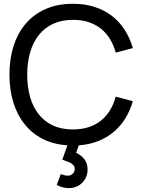

<svg xmlns="http://www.w3.org/2000/svg" viewBox="-20 -755 763 1016"><path d="M345.5 240.5Q313 240.5 280 224L301.5 166.5Q324 174.5 338 174.5Q355 174.5 365.2 164Q375.5 153.5 375.5 139.5Q375.5 126.5 367.2 117.8Q359 109 346.8 103.8Q334.5 98.5 313.5 91.5Q312.5 91.5 311.5 91.2Q310.5 91 309.5 90.5L336.5 14Q262.5 9 205.5 -20.2Q148.5 -49.5 109.5 -98.8Q70.5 -148 50.2 -214.2Q30 -280.5 30 -360Q30 -443.5 52.2 -512.5Q74.5 -581.5 117.2 -631Q160 -680.5 222.5 -707.8Q285 -735 366 -735Q428.5 -735 480 -718.5Q531.5 -702 571.5 -671.5Q611.5 -641 639.5 -597.5Q667.5 -554 683 -500.5L592.5 -476.5Q581.5 -516.5 561.8 -548.8Q542 -581 513.8 -603.5Q485.5 -626 448.5 -638Q411.5 -650 366 -650Q306.5 -650 261.2 -629Q216 -608 185.5 -569.8Q155 -531.5 139.5 -478Q124 -424.5 124 -360Q124 -295.5 139.2 -242Q154.5 -188.5 184.8 -150.2Q215 -112 260.2 -91Q305.5 -70 366 -70Q411.5 -70 448.5 -82Q485.5 -94 513.8 -116.5Q542 -139 561.8 -171.2Q581.5 -203.5 592.5 -243.5L683 -219.5Q668.5 -169.5 643 -128.2Q617.5 -87 581.5 -56.8Q545.5 -26.5 499.2 -8.2Q453 10 397 14L383 53.5Q411.5 67 427.5 89Q443.5 111 443.5 142Q443.5 170 430.2 192.5Q417 215 394.5 227.8Q372 240.5 345.5 240.5Z"/></svg>

Font: Vela Sans Med
Style: Regular
Weight: 500
Designer: Principal design: Mikhail Sharanda - project Manrope.
Design modification: Ravid Balaliev
Foundry: Mikhail Sharanda
Version: Version 1.001